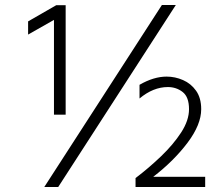

<svg xmlns="http://www.w3.org/2000/svg" viewBox="-20 -755 896 772"><path d="M805 -3H525V-39Q579 -80 628 -127Q677 -174 708.5 -222.5Q740 -271 740 -316Q740 -365 714.5 -385Q689 -405 655 -405Q596 -405 541 -359V-414Q598 -447 650 -447Q684 -447 716 -433Q748 -419 768.5 -390Q789 -361 789 -316Q789 -254 734 -181Q679 -108 596 -44H805ZM244 -294H197V-675L93 -616V-669L206 -734H244ZM214 -3H158L631 -735H687Z"/></svg>

Font: LXGW 975 Gothic SC 200W
Style: Regular
Weight: 200
Version: Version 2.01;February 25, 2021